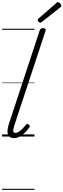

<svg xmlns="http://www.w3.org/2000/svg" viewBox="-20 -1279 594 1799"><path d="M110 15Q68 15 55 -19Q42 -53 64 -120L352 -994Q357 -1006 363 -1010.5Q369 -1015 383 -1015Q399 -1015 405 -1009Q411 -1003 407 -991L114 -103Q103 -70 104 -52Q105 -34 123 -34Q140 -34 158 -45.5Q176 -57 192 -74.5Q208 -92 222 -109Q229 -117 234.5 -118Q240 -119 247 -113Q258 -106 259 -99.5Q260 -93 255 -86Q240 -63 217 -39.5Q194 -16 167 -0.5Q140 15 110 15ZM358 -1066Q350 -1066 341.5 -1074.5Q333 -1083 333 -1090Q333 -1093 334 -1096Q335 -1099 339 -1103L507 -1250Q511 -1253 514 -1256Q517 -1259 522 -1259Q529 -1259 536.5 -1253.5Q544 -1248 549 -1240.5Q554 -1233 554 -1226Q554 -1222 553 -1218.5Q552 -1215 546 -1211L372 -1073Q367 -1070 364 -1068Q361 -1066 358 -1066ZM0 490H303V500H0ZM0 -20H303V0H0ZM0 -505H303V-500H0ZM0 -1010H303V-1000H0Z"/></svg>

Font: Playwrite NZ Guides
Style: Regular
Weight: 400
Designer: Veronika Burian, José Scaglione
Foundry: TypeTogether
Version: Version 1.003